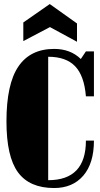

<svg xmlns="http://www.w3.org/2000/svg" viewBox="-20 -925 500 957"><path d="M250 12.2Q127 12.2 69.6 -66.2Q12.2 -144.5 12.2 -319.8Q12.2 -506.3 71.8 -593.8Q131.3 -681.2 250 -681.2Q331.1 -681.2 382.8 -630.9L408.2 -668.9H448.2V-444.8H408.2Q399.9 -547.4 354.5 -594.7Q309.1 -642.1 220.2 -642.1V-26.9Q408.2 -26.9 408.2 -224.1H448.2Q448.2 -110.8 395 -49.3Q341.8 12.2 250 12.2ZM96.2 -813 228 -904.8 363.8 -808.1V-716.8L229 -790L96.2 -720.2Z"/></svg>

Font: Lletraferida
Style: Heavy
Weight: 900
Designer: Josep Patau Bellart
Foundry: Josep Patau Bellart
Version: Version 1.000